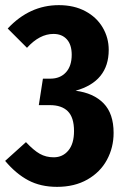

<svg xmlns="http://www.w3.org/2000/svg" viewBox="-29 -710 484 747"><path d="M394 -516Q394 -393 265 -357Q335 -348 374 -308Q413 -268 413 -193Q413 -136 387 -88Q361 -40 311 -11.5Q261 17 193 17Q129 17 81 -8.5Q33 -34 -9 -84L72 -157Q102 -125 126 -111.5Q150 -98 180 -98Q215 -98 237 -124.5Q259 -151 259 -200Q259 -253 235 -277Q211 -301 165 -301H122L138 -404H167Q205 -404 227.5 -428.5Q250 -453 250 -497Q250 -536 231 -557Q212 -578 179 -578Q125 -578 76 -524L1 -599Q86 -690 200 -690Q259 -690 303 -666.5Q347 -643 370.5 -603Q394 -563 394 -516Z"/></svg>

Font: Fira Sans Extra Condensed
Style: Bold
Weight: 700
Width: 1
Designer: Carrois Corporate & Edenspiekermann AG
Foundry: Carrois Corporate GbR & Edenspiekermann AG
Version: Version 4.203